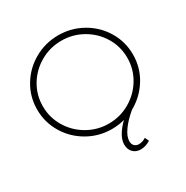

<svg xmlns="http://www.w3.org/2000/svg" viewBox="-202 -874 1219 1257"><g transform="rotate(-30 407.5 -245.0)"><path d="M465 130Q465 153 478 165.5Q491 178 511 178Q539 178 564 161L578 191Q542 214 505 214Q469 214 447 191.5Q425 169 425 132Q425 70 504 -9Q461 4 408 4Q310 4 226.5 -44Q143 -92 94.5 -173.5Q46 -255 46 -351Q46 -447 94.5 -528Q143 -609 226.5 -656.5Q310 -704 408 -704Q506 -704 589.5 -656.5Q673 -609 721.5 -528Q770 -447 770 -351Q770 -252 719 -169.5Q668 -87 583 -40Q528 6 496.5 50.5Q465 95 465 130ZM89 -351Q89 -266 132 -194Q175 -122 248.5 -79.5Q322 -37 408 -37Q494 -37 567.5 -79.5Q641 -122 684 -194Q727 -266 727 -351Q727 -436 684 -507.5Q641 -579 567.5 -621Q494 -663 408 -663Q322 -663 248.5 -621Q175 -579 132 -507.5Q89 -436 89 -351Z"/></g></svg>

Font: Argentum Sans ExtraLight
Style: Regular
Weight: 275
Designer: Julieta Ulanovsky (Modified by Cristiano Sobral)
Foundry: Julieta Ulanovsky
Version: Version 1.000; ttfautohint (v1.5.65-e2d9)